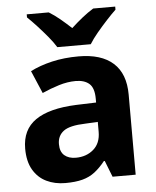

<svg xmlns="http://www.w3.org/2000/svg" viewBox="-54 -812 708 869"><g transform="rotate(-5 299.5 -378.0)"><path d="M317 -556Q420 -556 474 -507.5Q528 -459 528 -364V0H423L394 -74H390Q367 -45 342.5 -26Q318 -7 286 1.5Q254 10 208 10Q160 10 122 -8.5Q84 -27 62 -65Q40 -103 40 -161Q40 -247 102 -290Q164 -333 287 -338L378 -341V-358Q378 -407 356 -426.5Q334 -446 294 -446Q257 -446 218 -434Q179 -422 141 -405L97 -508Q140 -530 195.5 -543Q251 -556 317 -556ZM321 -250Q250 -248 222 -227Q194 -206 194 -168Q194 -133 213.5 -116.5Q233 -100 265 -100Q313 -100 345.5 -128Q378 -156 378 -208V-253ZM225 -606Q211 -629 188.5 -656Q166 -683 142.5 -708.5Q119 -734 100 -752V-766H200Q226 -750 250 -730Q274 -710 300 -686Q326 -710 351 -730Q376 -750 402 -766H502V-752Q484 -735 460 -709Q436 -683 413.5 -656Q391 -629 377 -606Z"/></g></svg>

Font: Noto Sans Lao Looped
Style: Bold
Weight: 700
Designer: Mark Frömberg, Ben Mitchell
Foundry: The Fontpad Ltd
Version: Version 1.001